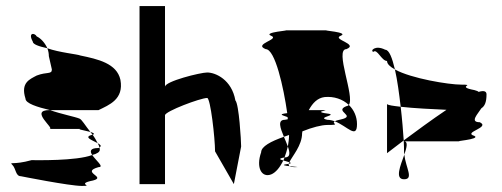

<svg xmlns="http://www.w3.org/2000/svg" viewBox="-20 -795 1656 633"><path d="M21 -251C33 -239 31 -214 49 -214C49 -214 209 -182 250 -182C293 -182 227 -188 287 -200C333 -212 244 -227 305 -244C325 -244 296 -266 284 -284C232 -264 99 -267 84 -267C23 -250 9 -263 21 -251ZM64 -470C64 -454 103 -442 145 -432H305C339 -449 389 -467 377 -532C365 -586 303 -600 245 -612C237 -616 174 -622 136 -636C140 -626 141 -617 141 -610L151 -566C151 -549 135 -559 101 -546C79 -534 47 -523 64 -470ZM88 -658C88 -649 108 -642 136 -636C129 -652 116 -668 101 -675C95 -687 71 -689 88 -658ZM143 -370H250C228 -370 255 -366 278 -360C261 -381 250 -401 242 -404C228 -410 181 -419 145 -432H143C75 -432 163 -370 143 -370ZM278 -360C280 -357 283 -354 285 -351H287C293 -354 288 -357 278 -360ZM284 -284C300 -288 309 -294 309 -301C309 -303 309 -306 308 -309C307 -308 306 -308 305 -307C276 -307 276 -296 284 -284ZM285 -351C253 -343 284 -333 302 -323C298 -331 292 -342 285 -351ZM302 -323C305 -318 307 -313 308 -309C316 -314 311 -318 302 -323Z M440 -188H524V-415C524 -428 641 -472 663 -472C674 -472 689 -338 689 -296L751 -188L775 -312C775 -330 768 -452 756 -464C744 -532 691 -556 663 -556C641 -556 524 -527 524 -509V-775H440Z M841 -293C823 -242 843 -208 874 -220C889 -226 903 -243 914 -266C903 -269 896 -272 918 -276C922 -287 926 -299 929 -312C925 -322 921 -333 916 -344C873 -329 841 -312 841 -293ZM856 -633C887 -633 915 -507 927 -422C892 -418 916 -414 928 -409C928 -407 929 -404 929 -402C927 -401 923 -401 919 -400C894 -400 904 -373 916 -344C922 -346 927 -348 933 -350C933 -337 931 -324 929 -312C936 -292 938 -276 919 -276H918C917 -272 916 -269 914 -266C920 -264 929 -262 934 -260C943 -280 976 -315 976 -356C976 -358 977 -360 977 -362C1009 -375 1040 -383 1059 -383C1107 -383 1070 -387 1084 -395C1076 -398 1067 -400 1059 -400C1019 -409 1108 -416 1050 -422C1011 -429 1088 -432 1032 -432H998C1011 -456 1027 -472 1050 -475C1081 -478 1110 -468 1130 -449C1151 -475 1082 -633 1122 -633C1164 -650 1073 -665 1103 -677C1134 -689 1035 -695 1059 -695H919C944 -695 844 -689 874 -677C904 -665 813 -650 856 -633ZM927 -254C905 -251 919 -249 935 -247C932 -249 931 -252 932 -255C931 -255 929 -254 927 -254ZM932 -255C942 -257 940 -258 934 -260C933 -258 932 -257 932 -255ZM935 -247C938 -245 942 -244 950 -244C973 -244 953 -245 935 -247ZM1084 -395C1125 -379 1157 -335 1157 -386C1157 -410 1147 -433 1130 -449C1128 -447 1125 -445 1122 -445C1079 -428 1158 -413 1103 -401C1093 -399 1087 -397 1084 -395Z M1211 -624C1223 -636 1238 -594 1256 -594C1256 -584 1266 -575 1282 -566C1273 -604 1263 -631 1250 -631C1217 -648 1199 -627 1211 -624ZM1256 -290C1256 -290 1278 -307 1311 -332C1309 -361 1306 -401 1301 -443C1276 -446 1259 -448 1256 -452ZM1282 -566C1290 -531 1296 -486 1301 -443C1344 -438 1408 -435 1452 -433C1403 -400 1350 -361 1311 -332C1312 -316 1312 -303 1312 -296C1312 -292 1313 -289 1313 -285C1321 -309 1326 -329 1312 -329H1500C1465 -329 1567 -335 1544 -347C1504 -359 1598 -374 1562 -392C1527 -392 1556 -420 1567 -438C1578 -445 1584 -458 1584 -484C1584 -495 1574 -497 1558 -492C1556 -494 1552 -496 1544 -498C1480 -510 1553 -516 1500 -516C1460 -516 1336 -536 1282 -566ZM1312 -204C1345 -204 1318 -241 1313 -285C1300 -249 1281 -204 1312 -204Z"/></svg>

Font: bitstorm
Style: sucn
Weight: 400
Version: Version 0.2